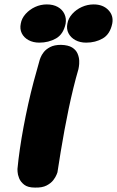

<svg xmlns="http://www.w3.org/2000/svg" viewBox="-20 -854 530 869"><path d="M138 -5Q106 -5 89.5 -18Q73 -31 66.5 -47.5Q60 -64 59.5 -76.5Q59 -89 59 -89Q63 -132 70 -180Q77 -228 86.5 -279Q96 -330 107.5 -382Q119 -434 132.5 -485Q146 -536 160 -584Q160 -584 164 -594.5Q168 -605 178 -618Q188 -631 207 -641Q226 -651 256 -651Q289 -650 306.5 -639Q324 -628 331 -611.5Q338 -595 338.5 -579Q339 -563 337 -552Q335 -541 335 -541Q323 -500 312 -455Q301 -410 291 -362.5Q281 -315 272 -266Q263 -217 255 -168.5Q247 -120 240 -74Q240 -74 236 -63.5Q232 -53 221.5 -39Q211 -25 191 -14.5Q171 -4 138 -5ZM158 -661Q130 -661 109 -672.5Q88 -684 78.5 -703.5Q69 -723 74 -747Q78 -771 96 -791Q114 -811 139 -822.5Q164 -834 192 -834Q221 -834 241.5 -822.5Q262 -811 271.5 -791Q281 -771 277 -747Q267 -699 233.5 -680Q200 -661 158 -661ZM370 -661Q342 -661 321 -672.5Q300 -684 290 -703.5Q280 -723 285 -747Q289 -771 307 -791Q325 -811 350.5 -822.5Q376 -834 404 -834Q446 -834 470.5 -808.5Q495 -783 488 -747Q478 -699 445 -680Q412 -661 370 -661Z"/></svg>

Font: Sour Gummy Black
Style: Italic
Weight: 900
Italic angle: -11.3°
Designer: Stefie Justprince
Foundry: Eifetstype
Version: Version 1.000